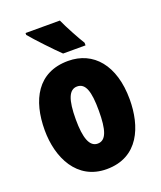

<svg xmlns="http://www.w3.org/2000/svg" viewBox="-143 -856 802 957"><g transform="rotate(-20 258.0 -378.0)"><path d="M290 -766H108V-756C134 -724 217 -636 249 -606H368V-620C350 -648 307 -727 290 -766ZM483 -278C483 -460 393 -563 259 -563C97 -563 32 -437 32 -278C32 -132 100 10 257 10C427 10 483 -136 483 -278ZM196 -276C196 -380 215 -428 258 -428C303 -428 319 -379 319 -278C319 -176 303 -125 258 -125C215 -125 196 -177 196 -276Z"/></g></svg>

Font: Noto Sans Arabic UI XCn Bk
Style: Regular
Weight: 900
Width: 2
Designer: Monotype Design Team, Nadine Chahine and Nizar Qandah
Foundry: Monotype Imaging Inc.
Version: Version 2.010